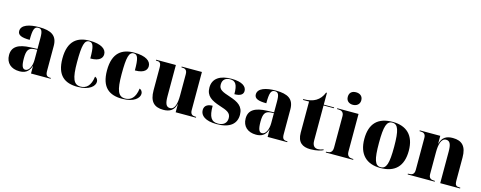

<svg xmlns="http://www.w3.org/2000/svg" viewBox="-31 -1507 5643 2251"><g transform="rotate(15 2790.5 -382.0)"><path d="M208 10C268 10 321 -10 346 -90H348V0H586V-10H582C537 -10 522 -26 522 -80V-381C522 -506 448 -550 301 -550C183 -550 85 -521 85 -446C85 -396 133 -377 231 -377C231 -501 245 -540 292 -540C333 -540 347 -514 347 -430V-298L265 -295C116 -290 43 -244 43 -143C43 -47 108 10 208 10ZM271 -25C237 -25 221 -61 221 -151C221 -245 242 -282 309 -286L347 -288V-166C347 -90 317 -25 271 -25Z M914 10C1060 10 1120 -54 1120 -105C1120 -131 1105 -152 1083 -159C1069 -44 1015 -2 948 -2C864 -2 835 -70 835 -268C835 -475 853 -540 911 -540C959 -540 974 -494 974 -350C1097 -350 1119 -403 1119 -440C1119 -500 1058 -550 914 -550C768 -550 658 -483 658 -267C658 -58 760 10 914 10Z M1455 10C1601 10 1661 -54 1661 -105C1661 -131 1646 -152 1624 -159C1610 -44 1556 -2 1489 -2C1405 -2 1376 -70 1376 -268C1376 -475 1394 -540 1452 -540C1500 -540 1515 -494 1515 -350C1638 -350 1660 -403 1660 -440C1660 -500 1599 -550 1455 -550C1309 -550 1199 -483 1199 -267C1199 -58 1301 10 1455 10Z M1955 10C2030 10 2083 -18 2102 -98H2104V0H2350V-10H2346C2309 -10 2279 -19 2279 -72V-536H2033V-526H2037C2074 -526 2103 -517 2103 -462V-204C2103 -110 2086 -30 2026 -30C1978 -30 1963 -72 1963 -157V-536H1723V-526H1726C1769 -526 1787 -517 1787 -456V-182C1787 -47 1843 10 1955 10Z M2604 10C2767 10 2840 -60 2840 -166C2840 -268 2773 -307 2673 -340C2573 -373 2530 -390 2530 -452C2530 -513 2570 -539 2622 -539C2687 -539 2714 -499 2714 -383C2789 -383 2820 -409 2820 -450C2820 -502 2769 -549 2637 -549C2501 -549 2411 -497 2411 -383C2411 -280 2479 -241 2586 -206C2673 -178 2723 -160 2723 -94C2723 -33 2681 0 2616 0C2535 0 2503 -50 2503 -186C2455 -186 2403 -169 2403 -108C2403 -42 2463 10 2604 10Z M3080 10C3140 10 3193 -10 3218 -90H3220V0H3458V-10H3454C3409 -10 3394 -26 3394 -80V-381C3394 -506 3320 -550 3173 -550C3055 -550 2957 -521 2957 -446C2957 -396 3005 -377 3103 -377C3103 -501 3117 -540 3164 -540C3205 -540 3219 -514 3219 -430V-298L3137 -295C2988 -290 2915 -244 2915 -143C2915 -47 2980 10 3080 10ZM3143 -25C3109 -25 3093 -61 3093 -151C3093 -245 3114 -282 3181 -286L3219 -288V-166C3219 -90 3189 -25 3143 -25Z M3741 10C3818 10 3871 -8 3893 -19V-29C3868 -19 3845 -14 3826 -14C3782 -14 3758 -41 3758 -101V-526H3884V-536H3758V-679H3748C3729 -630 3700 -594 3660 -570C3622 -547 3571 -536 3508 -536V-526H3582V-149C3582 -32 3643 10 3741 10Z M4087 -622C4131 -622 4170 -648 4170 -698C4170 -751 4131 -774 4087 -774C4041 -774 4006 -751 4006 -698C4006 -648 4041 -622 4087 -622ZM3926 0H4258V-10H4247C4213 -10 4180 -23 4180 -78V-536H3922V-526H3938C3971 -526 4005 -513 4005 -462V-80C4005 -23 3972 -10 3938 -10H3926Z M4589 10C4767 10 4861 -83 4861 -271C4861 -459 4759 -550 4592 -550C4414 -550 4321 -459 4321 -271C4321 -83 4423 10 4589 10ZM4591 0C4522 0 4499 -67 4499 -271C4499 -473 4522 -540 4590 -540C4659 -540 4683 -473 4683 -271C4683 -67 4660 0 4591 0Z M4920 0H5248V-10H5240C5203 -10 5173 -19 5173 -74V-336C5173 -430 5191 -510 5251 -510C5299 -510 5315 -468 5315 -383V0H5556V-10H5552C5507 -10 5490 -19 5490 -80V-358C5490 -493 5434 -550 5322 -550C5247 -550 5194 -523 5174 -442H5172V-536H4923V-526H4931C4967 -526 4998 -517 4998 -464V-76C4998 -19 4966 -10 4928 -10H4920Z"/></g></svg>

Font: Noto Serif Display ExtraBold
Style: Regular
Weight: 800
Designer: Monotype Design Team
Foundry: Monotype Imaging Inc.
Version: Version 2.009